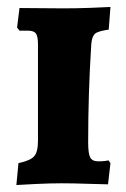

<svg xmlns="http://www.w3.org/2000/svg" viewBox="-20 -526 361 551"><path d="M33 -58Q67 -65 78 -77.5Q89 -90 89 -122V-398Q89 -422 83 -430Q77 -438 60 -438H36L29 -447L36 -503L163 -502Q199 -502 240 -503.5Q281 -505 297 -506L292 -441Q262 -437 253 -429.5Q244 -422 242 -400Q233 -260 233 -117Q233 -85 239 -74Q245 -63 262 -63Q273 -63 281 -64Q289 -65 291 -66L297 -58L290 3Q274 3 233 1.5Q192 0 156 0Q125 0 82.5 2Q40 4 27 5Z"/></svg>

Font: Alegreya SC ExtraBold
Style: Regular
Weight: 800
Designer: Juan Pablo del Peral
Foundry: Huerta Tipografica
Version: Version 2.007; ttfautohint (v1.6)